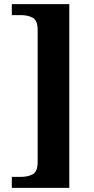

<svg xmlns="http://www.w3.org/2000/svg" viewBox="-20 -780 455 928"><path d="M37 128V75H80Q114 75 138 62.5Q162 50 162 3V-635Q162 -682 138 -694.5Q114 -707 80 -707H37V-760H315V128Z"/></svg>

Font: Noto Serif Ethiopic
Style: Bold
Weight: 700
Designer: Monotype Design Team
Foundry: Monotype Imaging Inc.
Version: Version 2.102; ttfautohint (v1.8.4.7-5d5b)